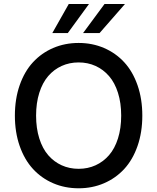

<svg xmlns="http://www.w3.org/2000/svg" viewBox="-20 -958 808 987"><path d="M248.9 -788 333.5 -937.5H437.5L328.5 -788ZM407 -788 517.4 -937.5H622.5L491.8 -788ZM384.2 9.9Q313.6 9.9 253.4 -16Q193.2 -41.9 149.5 -89.5Q105.8 -137.1 81.1 -207.6Q56.5 -278.1 56.5 -363.6Q56.5 -449.2 81.1 -519.9Q105.8 -590.6 149.5 -638Q193.2 -685.4 253.4 -711.3Q313.6 -737.2 384.2 -737.2Q454.5 -737.2 514.7 -711.3Q574.9 -685.4 618.6 -638Q662.3 -590.6 687 -519.9Q711.6 -449.2 711.6 -363.6Q711.6 -278.1 687 -207.4Q662.3 -136.7 618.6 -89.3Q574.9 -41.9 514.7 -16Q454.5 9.9 384.2 9.9ZM586.5 -246.4Q603 -298.7 603 -363.6Q603 -428.6 586.5 -480.8Q570 -533 540.5 -566.9Q511 -600.9 471.2 -619Q431.5 -637.1 384.2 -637.1Q337 -637.1 297.1 -619Q257.1 -600.9 227.8 -566.9Q198.5 -533 182 -480.8Q165.5 -428.6 165.5 -363.6Q165.5 -298.7 182 -246.4Q198.5 -194.2 227.8 -160.3Q257.1 -126.4 297.1 -108.3Q337 -90.2 384.2 -90.2Q431.5 -90.2 471.2 -108.3Q511 -126.4 540.5 -160.3Q570 -194.2 586.5 -246.4Z"/></svg>

Font: TID UI Medium
Style: Regular
Weight: 500
Designer: The TID Project Authors
Foundry: Bakken & Bæck
Version: Version 1.001;hotconv 1.0.109;makeotfexe 2.5.65596